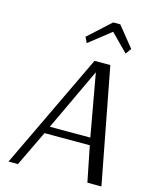

<svg xmlns="http://www.w3.org/2000/svg" viewBox="-128 -961 825 1044"><g transform="rotate(15 284.0 -439.0)"><path d="M509 -764 486 -732 390 -829 267 -732 252 -764 377 -878H417ZM422 -650 546 0H467L427 -200H172L76 0H23L333 -650ZM191 -241H419L356 -592Z"/></g></svg>

Font: Arsenal SC
Style: Italic
Weight: 400
Italic angle: -9.10001°
Designer: Andrij Shevchenko
Foundry: Stairsfor
Version: Version 2.001; ttfautohint (v1.8.4.7-5d5b)